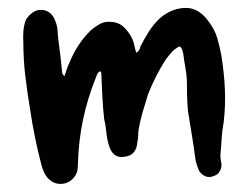

<svg xmlns="http://www.w3.org/2000/svg" viewBox="-20 -455 627 485"><path d="M143 -263Q146 -272 149 -281Q152 -290 156 -298Q175 -345 210 -379Q221 -388 231.5 -394Q242 -400 255 -400Q277 -400 290 -389Q303 -378 312 -361Q317 -352 319 -342Q321 -332 324 -322Q330 -325 332 -329.5Q334 -334 335 -338Q345 -358 356.5 -376Q368 -394 384 -409Q413 -434 448 -435Q483 -436 509 -398Q523 -379 529 -358Q535 -337 539 -316Q546 -273 548 -231Q550 -189 545 -146Q541 -126 540 -106.5Q539 -87 537 -67Q536 -57 539 -44Q541 -33 535.5 -23Q530 -13 519 -10Q509 -6 499.5 -9.5Q490 -13 483 -23Q477 -37 474 -50Q470 -81 465 -112Q460 -143 455 -173Q453 -193 452.5 -213Q452 -233 452 -253Q451 -270 448 -286Q445 -302 443 -319Q442 -324 440.5 -329Q439 -334 434 -338Q423 -333 415 -324.5Q407 -316 399 -305Q386 -285 374.5 -262.5Q363 -240 354 -217Q347 -195 340.5 -172.5Q334 -150 330 -127Q329 -119 329 -111.5Q329 -104 327 -97Q325 -62 294 -59Q265 -54 255 -88Q250 -105 248.5 -122Q247 -139 243 -155Q240 -184 238.5 -212Q237 -240 236 -268Q236 -274 233 -275Q227 -272 225 -266.5Q223 -261 221 -256Q180 -153 177 -44Q177 -37 176 -28Q175 -19 170 -11Q157 8 136 9.5Q115 11 99 -7Q89 -20 84 -41Q75 -75 68 -110Q61 -145 56 -179Q49 -221 44 -262.5Q39 -304 39 -346Q38 -360 39 -375Q40 -390 45 -404Q51 -415 62 -423Q73 -431 84 -430Q97 -430 106.5 -422Q116 -414 120 -401Q125 -389 125.5 -376.5Q126 -364 128 -350Q133 -313 137 -272Q137 -267 143 -263Z"/></svg>

Font: Delicious Handrawn
Style: Regular
Weight: 400
Designer: Agung Rohmat
Foundry: Agung Rohmat
Version: Version 1.002; ttfautohint (v1.8.4.7-5d5b);gftools[0.9.27]